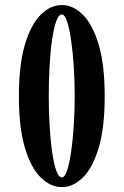

<svg xmlns="http://www.w3.org/2000/svg" viewBox="-20 -731 491 762"><path d="M225.5 11.5Q180.5 11.5 141.5 -26.8Q102.5 -65 78.8 -144.8Q55 -224.5 55 -349Q55 -473.5 78.8 -553.5Q102.5 -633.5 141.2 -672.2Q180 -711 225.5 -711Q270.5 -711 309.2 -672.2Q348 -633.5 371.8 -553.5Q395.5 -473.5 395.5 -349Q395.5 -224.5 371.8 -144.8Q348 -65 309.2 -26.8Q270.5 11.5 225.5 11.5ZM225.5 -27Q237 -27 246.2 -54.5Q255.5 -82 262.2 -128.2Q269 -174.5 272.8 -232Q276.5 -289.5 276.5 -349Q276.5 -409 272.8 -466.8Q269 -524.5 262.2 -571.2Q255.5 -618 246.2 -645.8Q237 -673.5 225.5 -673.5Q213 -673.5 203.2 -646.8Q193.5 -620 186.8 -574Q180 -528 176.8 -470Q173.5 -412 173.5 -349Q173.5 -286.5 177 -228.8Q180.5 -171 187.2 -125.2Q194 -79.5 203.5 -53.2Q213 -27 225.5 -27Z"/></svg>

Font: Imbue Thin 10pt
Style: Bold
Weight: 700
Version: Version 1.102